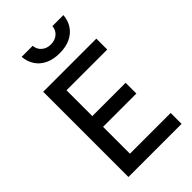

<svg xmlns="http://www.w3.org/2000/svg" viewBox="-271 -1005 1095 1095"><g transform="rotate(-45 276.5 -457.5)"><path d="M80.7 0V-687.5H509.2V-599.5H180.7V-391.3H449.2V-304.6H180.7V-88H509.2V0ZM302.6 -776.1Q251.2 -776.1 214.7 -794.1Q178.1 -812 157.9 -843.6Q137.6 -875.1 134.5 -915.2H223.5Q226 -884.9 247.9 -866Q269.8 -847 302.6 -847Q336.1 -847 358.3 -866Q380.5 -884.9 382.4 -915.2H471.4Q468.2 -875.1 448 -843.6Q427.7 -812 391.2 -794.1Q354.7 -776.1 302.6 -776.1Z"/></g></svg>

Font: Titillium Web SemiBold
Style: Regular
Weight: 600
Designer: Mohamed Gaber, Accademia di Belle Arti di Urbino
Foundry: Kief Type Foundry, Accademia di Belle Arti di Urbino
Version: Version 3.000; ttfautohint (v1.8.4)